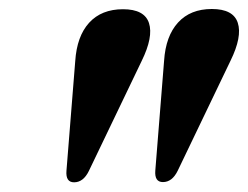

<svg xmlns="http://www.w3.org/2000/svg" viewBox="-20 -812 538 416"><path d="M140.5 -417Q122 -417 124 -442L143 -679.5Q146.5 -733.5 173.2 -762.8Q200 -792 246.5 -792Q293 -792 302.8 -762Q312.5 -732 287 -680L172.5 -441.5Q160.5 -417 140.5 -417ZM333 -417.5Q314.5 -417.5 316.5 -442.5L335.5 -680Q339 -734 365.8 -763.2Q392.5 -792.5 439 -792.5Q485.5 -792.5 495.2 -762.5Q505 -732.5 479.5 -680.5L365 -442Q353 -417.5 333 -417.5Z"/></svg>

Font: Fraunces 72pt
Style: Bold Italic
Weight: 700
Italic angle: -16°
Version: Version 1.000;[b76b70a41]